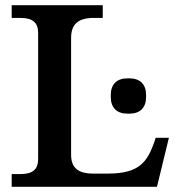

<svg xmlns="http://www.w3.org/2000/svg" viewBox="-20 -720 687 740"><path d="M254 -124V-573C254 -627 281 -651 343 -651H376V-700H25V-651H58C106 -651 127 -633 127 -593V-107C127 -67 106 -49 58 -49H25V0H585L631 -189H580L575 -173C548 -99 520 -51 397 -51H339C280 -51 254 -74 254 -124ZM407 -346C407 -305 430 -282 471 -282H479C520 -282 543 -305 543 -346V-354C543 -395 520 -418 479 -418H471C430 -418 407 -395 407 -354Z"/></svg>

Font: LT Superior Serif Semibold
Style: Regular
Weight: 600
Designer: Daniel Lyons
Foundry: LyonsType
Version: Version 2.120;FEAKit 1.0